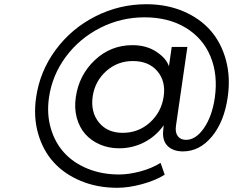

<svg xmlns="http://www.w3.org/2000/svg" viewBox="-20 -728 1103 909"><path d="M150.9 -266.1Q168.5 -390.1 243.2 -491.5Q317.9 -592.8 431.4 -650.4Q544.9 -708 672.9 -708Q768.6 -708 847.2 -674.8Q925.8 -641.6 976.6 -583.7Q1027.3 -525.9 1049.6 -444.1Q1071.8 -362.3 1058.1 -268.1Q1041.5 -151.9 983.2 -81.5Q924.8 -11.2 846.2 -11.2Q801.8 -11.2 775.9 -34.7Q750 -58.1 752 -102.1L754.9 -134.8Q717.8 -82.5 662.6 -54.2Q607.4 -25.9 543.9 -25.9Q495.1 -25.9 453.6 -43.7Q412.1 -61.5 384 -93Q356 -124.5 343.5 -170.2Q331.1 -215.8 338.9 -268.1Q354 -373 429.2 -443.6Q504.4 -514.2 606.9 -514.2Q673.3 -514.2 720.5 -482.9Q767.6 -451.7 779.8 -414.1L793 -505.9H867.2L813 -131.8Q808.6 -100.1 822 -83Q835.4 -65.9 860.8 -65.9Q907.2 -65.9 945.8 -121.8Q984.4 -177.7 997.1 -266.1Q1012.2 -374 976.8 -460.2Q941.4 -546.4 859.9 -596.2Q778.3 -646 664.1 -646Q553.2 -646 454.8 -596.2Q356.4 -546.4 291.7 -459.2Q227.1 -372.1 211.9 -266.1Q200.7 -188.5 220.5 -120.6Q240.2 -52.7 284.2 -4.6Q328.1 43.5 395.5 70.8Q462.9 98.1 543.9 98.1Q589.8 98.1 644.5 83.5Q699.2 68.8 740.2 43L759.8 99.1Q715.3 127 651.9 144Q588.4 161.1 535.2 161.1Q440.9 161.1 362.8 128.7Q284.7 96.2 233.9 40Q183.1 -16.1 160.4 -95.7Q137.7 -175.3 150.9 -266.1ZM418.9 -272Q408.2 -198.2 448 -148.7Q487.8 -99.1 561 -99.1Q635.7 -99.1 689.9 -148.2Q744.1 -197.3 754.9 -271Q765.6 -343.3 724.9 -391.1Q684.1 -439 608.9 -439Q536.1 -439 482.9 -391.4Q429.7 -343.8 418.9 -272Z"/></svg>

Font: Trueno Light
Style: Italic
Weight: 300
Designer: Julieta Ulanovsky
Foundry: Julieta Ulanovsky
Version: Version 3.001b | FøM Fix